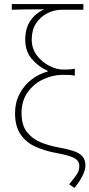

<svg xmlns="http://www.w3.org/2000/svg" viewBox="-20 -742 440 944"><path d="M346 182 320 164Q350 128 360 111.5Q370 95 370 74Q370 58 360 46.5Q350 35 323 26Q296 17 246 8Q195 -2 151 -22.5Q107 -43 80.5 -82Q54 -121 54 -186Q54 -238 76 -280Q98 -322 134.5 -350.5Q171 -379 214 -390V-394Q169 -414 136.5 -452Q104 -490 104 -548Q104 -602 129 -639.5Q154 -677 197 -696Q165 -696 141 -696Q117 -696 94 -695.5Q71 -695 38 -694V-722H390V-694H283Q247 -694 213 -677Q179 -660 157.5 -627.5Q136 -595 136 -548Q136 -503 161 -470Q186 -437 222 -418.5Q258 -400 290 -400Q308 -400 319 -400.5Q330 -401 348 -404V-370Q332 -373 319 -373.5Q306 -374 288 -374Q240 -374 193.5 -352.5Q147 -331 116.5 -289Q86 -247 86 -186Q86 -127 112 -93.5Q138 -60 178.5 -43Q219 -26 264 -18Q308 -10 338.5 -0.5Q369 9 384.5 26Q400 43 400 72Q400 91 387.5 118.5Q375 146 346 182Z"/></svg>

Font: Source Sans Variable
Style: Regular
Weight: 200
Designer: Paul D. Hunt
Foundry: Adobe Systems Incorporated
Version: Version 3.006;hotconv 1.0.111;makeotfexe 2.5.65597